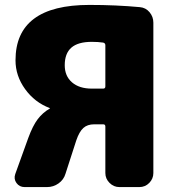

<svg xmlns="http://www.w3.org/2000/svg" viewBox="-20 -760 709 780"><path d="M408 -409V-576Q408 -585 399 -587Q378 -590 353 -590Q297 -590 270 -566.5Q243 -543 243 -495Q243 -451 272.5 -425.5Q302 -400 353 -400H399Q408 -400 408 -409ZM548 -731Q572 -729 587.5 -710.5Q603 -692 603 -668V-57Q603 -34 586.5 -17Q570 0 546 0H465Q442 0 425 -17Q408 -34 408 -57V-246Q408 -255 399 -255H363Q335 -255 318.5 -240Q302 -225 290 -190L246 -54Q239 -30 218 -15Q197 0 171 0H80Q59 0 47 -16.5Q35 -33 42 -53L95 -200Q113 -249 133 -275.5Q153 -302 182 -319Q183 -319 183 -320Q183 -321 182 -321Q121 -344 82 -398Q43 -452 43 -515Q43 -740 343 -740Q451 -740 548 -731Z"/></svg>

Font: Rounded Mplus 1c Black
Style: Regular
Weight: 900
Version: Version 1.059.20150529